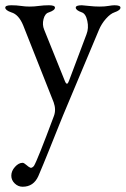

<svg xmlns="http://www.w3.org/2000/svg" viewBox="-23 -425 478 730"><path d="M20 -378Q-3 -386 -3 -396Q-3 -405 20 -405Q40 -405 56.5 -402.5Q73 -400 90 -400Q107 -400 125 -402.5Q143 -405 163 -405Q186 -405 186 -396Q186 -386 163 -378Q148 -374 142.5 -352.5Q137 -331 145 -312L224 -116Q232 -97 239 -117L306 -295Q315 -318 309 -345.5Q303 -373 288 -378Q265 -386 265 -396Q265 -405 288 -405Q293 -405 314.5 -402.5Q336 -400 356 -400Q375 -400 389.5 -402.5Q404 -405 412 -405Q435 -405 435 -396Q435 -386 412 -378Q397 -373 380 -354Q363 -335 353 -311L217 13Q216 15 201 52.5Q186 90 163.5 146Q141 202 123 244Q105 285 63 285Q46 285 33 272.5Q20 260 20 243Q20 225 34 209.5Q48 194 63 194Q68 194 77 202Q86 210 92 212.5Q98 215 106 206Q119 185 182 16Q191 -8 181 -36L65 -329Q48 -370 20 -378Z"/></svg>

Font: EB Garamond 12 All SC
Style: AllSC
Weight: 400
Version: Version 0.016 ; ttfautohint (v0.97) -l 8 -r 50 -G 200 -x 0 -